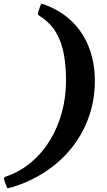

<svg xmlns="http://www.w3.org/2000/svg" viewBox="-94 -820 563 1006"><path d="M107 -760.5Q104 -748.5 104.8 -745Q105.5 -741.5 115 -735.5Q170.5 -700 200.2 -648.8Q230 -597.5 241 -534Q252 -470.5 252 -397Q252 -311 230.2 -231.2Q208.5 -151.5 167.8 -84.8Q127 -18 69 30.8Q11 79.5 -61.5 104.5Q-71.5 108.5 -73 111.2Q-74.5 114 -71.5 124.5L-61 153.5Q-57 166.5 -52 166Q-47 165.5 -34.5 162Q61.5 133.5 141.8 81Q222 28.5 280.5 -44Q339 -116.5 371 -206Q403 -295.5 403 -397Q403 -488 374.2 -566Q345.5 -644 287.8 -702.8Q230 -761.5 143 -794.5Q130.5 -799 125.5 -799.8Q120.5 -800.5 116.5 -787Z"/></svg>

Font: Besley SemiBold
Style: Italic
Weight: 600
Italic angle: -13°
Designer: Owen Earl
Foundry: indestructible type*
Version: Version 2.001